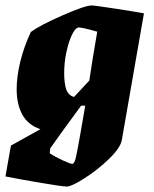

<svg xmlns="http://www.w3.org/2000/svg" viewBox="-44 -497 565 703"><path d="M483 -448 402 16Q397 44 356 84Q315 124 266.5 155Q218 186 201 186Q185 186 108 173Q31 160 -24 149L-4 36L104 -24Q59 -39 38 -77Q17 -115 17 -170Q17 -217 30.5 -272Q44 -327 69 -380Q103 -405 185.5 -441Q268 -477 291 -477Q303 -477 380.5 -465Q458 -453 483 -448ZM191 -230Q191 -192 198.5 -170Q206 -148 227 -142L283 -202Q293 -271 312 -381Q249 -399 241 -396Q230 -392 218.5 -367.5Q207 -343 199 -305.5Q191 -268 191 -230ZM249 0 268 -110H253Q180 -11 140 46L138 64Q157 77 185.5 90Q214 103 220 103Q228 103 233 83Q238 63 249 0Z"/></svg>

Font: Grenze Black
Style: Italic
Weight: 900
Italic angle: -10°
Designer: Renata Polastri
Foundry: Omnibus-Type
Version: Version 1.002; ttfautohint (v1.8)